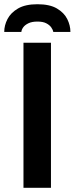

<svg xmlns="http://www.w3.org/2000/svg" viewBox="-35 -888 353 908"><path d="M76 0V-686H206V0ZM-15 -737Q-15 -768 0.5 -798Q16 -828 50.5 -848Q85 -868 142 -868Q200 -868 234 -848Q268 -828 283 -798Q298 -768 298 -737H217Q215 -748 207 -759Q199 -770 183.5 -778Q168 -786 142 -786Q116 -786 99.5 -778Q83 -770 75 -759Q67 -748 66 -737Z"/></svg>

Font: Archivo Variable SemiBold
Style: Regular
Weight: 600
Designer: Hector Gatti
Foundry: Omnibus-Type
Version: Version 2.001